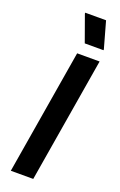

<svg xmlns="http://www.w3.org/2000/svg" viewBox="-163 -894 584 938"><g transform="rotate(20 129.0 -425.0)"><path d="M29.2 0 137.5 -650H254.2L145.8 0ZM155.8 -708.3 106.7 -845V-850H215L253.3 -713.3V-708.3Z"/></g></svg>

Font: Familjen Grotesk GF Medium
Style: Italic
Weight: 500
Designer: Anders Wikstroem, Jonas Baeckman, Matilda Gysing, Kristian Moeller
Foundry: Familjen STHML AB
Version: Version 2.000; Beta; Release 4; Build 6